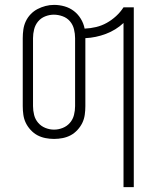

<svg xmlns="http://www.w3.org/2000/svg" viewBox="-20 -560 640 785"><path d="M485 205V-466Q454 -437 413 -421.5Q372 -406 329 -404Q329 -404 329 -404Q329 -404 329 -404V-126Q329 -108 326.5 -90.5Q324 -73 316.5 -57.5Q309 -42 296.5 -28.5Q284 -15 269 -7Q254 1 236.5 4.5Q219 8 201 8Q183 8 165.5 4.5Q148 1 133 -7Q118 -15 105.5 -28.5Q93 -42 85.5 -57.5Q78 -73 75.5 -90.5Q73 -108 73 -126V-404Q73 -422 75.5 -439.5Q78 -457 85.5 -473Q93 -489 105.5 -502Q118 -515 133.5 -523Q149 -531 166 -535.5Q183 -540 201 -540Q223 -540 244 -534Q265 -528 282 -515Q299 -502 310.5 -483Q322 -464 326 -443Q350 -444 373 -449.5Q396 -455 416.5 -466.5Q437 -478 454.5 -494Q472 -510 485 -530H527V205ZM201 -30Q219 -30 236.5 -37Q254 -44 266 -58Q278 -72 282.5 -90Q287 -108 287 -126V-404Q287 -422 282.5 -440.5Q278 -459 266 -473Q254 -487 236 -493.5Q218 -500 200 -500Q182 -500 164.5 -493Q147 -486 135.5 -472Q124 -458 119.5 -440Q115 -422 115 -404V-126Q115 -108 119.5 -90Q124 -72 136 -58Q148 -44 165.5 -37Q183 -30 201 -30Z"/></svg>

Font: Iosevka Curly XLtEx
Style: Regular
Weight: 200
Width: 7
Monospace: yes
Designer: Belleve Invis
Foundry: Belleve Invis
Version: Version 11.1.0; ttfautohint (v1.8.3)